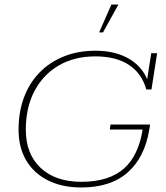

<svg xmlns="http://www.w3.org/2000/svg" viewBox="-20 -818 733 848"><path d="M339 10Q254 10 191.5 -21.5Q129 -53 95.5 -110Q62 -167 62 -245Q62 -324 86 -388Q110 -452 155 -498Q200 -544 262.5 -569Q325 -594 402 -594Q494 -594 557 -554Q608 -521 630 -468L648 -583H674L649 -423H626Q607 -493 550 -531Q493 -569 401 -569Q308 -569 239 -528.5Q170 -488 132 -415.5Q94 -343 94 -245Q94 -138 159.5 -76.5Q225 -15 340 -15Q462 -15 529 -75Q592 -132 610 -246H465L468 -268H643L639 -244Q619 -123 544 -56.5Q469 10 339 10ZM418 -675 472 -798H503L435 -675Z"/></svg>

Font: Rokkitt SemiBold Thin
Style: Italic
Weight: 250
Italic angle: -9°
Version: Version 3.103